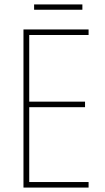

<svg xmlns="http://www.w3.org/2000/svg" viewBox="-20 -847 472 867"><path d="M380 0H86V-714H380V-689H112V-388H364V-363H112V-25H380ZM352 -827V-803H134V-827Z"/></svg>

Font: Noto Sans Georgian Condensed Thin
Style: Regular
Weight: 100
Width: 3
Designer: Monotype Design Team, Akaki Razmadze
Foundry: Google LLC
Version: Version 2.005; ttfautohint (v1.8.4.7-5d5b)